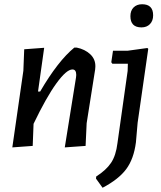

<svg xmlns="http://www.w3.org/2000/svg" viewBox="-20 -690 759 904"><path d="M649 -670Q701 -670 701 -618Q701 -592 686 -576.5Q671 -561 646 -561Q594 -561 594 -614Q594 -640 609 -655Q624 -670 649 -670ZM38 4 90 -357 94 -458 188 -465 159 -259H169Q253 -403 330 -466H341Q380 -458 405 -434.5Q430 -411 429 -376L428 -363L388 -110L383 -3L285 4L338 -326L339 -337Q339 -363 321 -363Q293 -363 245.5 -297.5Q198 -232 138 -107L134 -3ZM674 -464 678 -460 628 -112 620 -20Q610 58 574.5 106Q539 154 463 194L432 151L433 141Q480 111 503 76.5Q526 42 533 -16L581 -356L582 -390H509L504 -397L512 -451H580Z"/></svg>

Font: Alegreya Sans SC Medium
Style: Italic
Weight: 500
Italic angle: -7°
Designer: Juan Pablo del Peral
Foundry: Huerta Tipografica
Version: Version 2.007